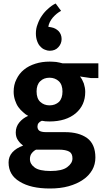

<svg xmlns="http://www.w3.org/2000/svg" viewBox="-20 -839 612 1097"><path d="M58 -315C58 -341 63 -365 74 -386C84 -407 98 -426 117 -441C135 -456 157 -467 182 -475C207 -483 234 -487 264 -487C275 -487 288 -486 301 -485C314 -483 327 -480 338 -477H542V-393H499L437 -402C446 -391 453 -378 459 -362C464 -346 467 -330 467 -314C467 -263 449 -223 413 -192C376 -161 326 -145 263 -145C246 -145 232 -146 219 -149C202 -142 194 -131 194 -116C194 -105 198 -97 205 -92C212 -87 225 -84 244 -84H351C404 -84 446 -73 478 -50C509 -27 525 10 525 61C525 87 519 111 507 132C494 154 477 173 454 188C431 204 404 216 372 225C340 234 304 238 265 238C192 238 135 225 93 199C50 174 29 137 29 89C29 67 36 48 51 31C66 15 86 2 112 -7C103 -14 93 -23 84 -36C75 -48 70 -63 70 -82C70 -104 77 -123 90 -139C103 -155 120 -168 141 -177C131 -182 121 -189 112 -198C102 -206 93 -216 85 -227C77 -238 71 -251 66 -266C61 -281 58 -297 58 -315ZM316 16H186C176 21 168 28 161 37C154 46 151 57 151 70C151 89 160 105 178 118C195 131 226 138 269 138C312 138 344 131 364 116C384 101 394 85 394 66C394 47 388 34 375 27C362 20 343 16 316 16ZM337 -316C337 -342 330 -362 316 -375C302 -388 284 -395 263 -395C241 -395 223 -388 210 -375C196 -362 189 -342 189 -317C189 -290 196 -270 210 -257C224 -244 242 -237 263 -237C285 -237 303 -244 317 -257C330 -270 337 -290 337 -316ZM256 -686 273 -683C290 -680 304 -672 315 -661C326 -649 332 -634 332 -616C332 -599 326 -583 314 -570C302 -556 285 -549 264 -549C255 -549 246 -551 237 -555C228 -558 219 -564 212 -572C204 -579 198 -589 193 -602C188 -615 185 -630 185 -648C185 -666 188 -684 195 -701C201 -718 209 -735 220 -750C230 -765 242 -778 256 -790C269 -802 283 -812 298 -819L329 -777C312 -768 296 -755 282 -739C268 -722 259 -705 256 -686Z"/></svg>

Font: Holmes&Hills Bold
Style: Bold
Weight: 500
Designer: Noopur Datye, Girish Dalvi, Yashodeep Gholap, Pallavi Karambelkar
Foundry: Ek Type
Version: ""